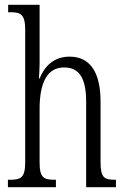

<svg xmlns="http://www.w3.org/2000/svg" viewBox="-20 -780 525 800"><path d="M13 0H213V-31H209C163 -31 145 -38 145 -103V-326C145 -438 178 -499 247 -499C315 -499 339 -447 339 -355V0H463V-31H459C414 -31 399 -40 399 -104V-356C399 -484 352 -544 270 -544C201 -544 164 -500 145 -453H142C143 -465 145 -492 145 -515V-760H14V-729H26C65 -729 85 -720 85 -657V-105C85 -39 67 -31 21 -31H13Z"/></svg>

Font: Noto Serif Myanmar ExtraCondensed Light
Style: Regular
Weight: 300
Width: 2
Designer: Ben Mitchell and the Monotype Design Team
Foundry: Monotype Imaging Inc.
Version: Version 2.106